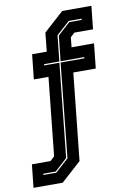

<svg xmlns="http://www.w3.org/2000/svg" viewBox="-109 -814 755 1078"><g transform="rotate(-10 268.0 -275.0)"><path d="M-7.5 200 6.5 68.5H112.5L137 46L183.5 -399H100L115 -540H198.5L209.5 -647L323.5 -750H490L476 -618.5H370L345.5 -596L340 -540H468L453 -399H325L273 97L159 200ZM59.5 138.5H133L209 70L264.5 -466.5H400L400.5 -473.5H265.5L281 -617L351.5 -681.5H422.5L423.5 -688.5H349.5L274 -620L258.5 -473.5H171.5L171 -466.5H257.5L202 67L131 131.5H60.5Z"/></g></svg>

Font: Tourney Thin ExtraBold
Style: Regular
Weight: 800
Version: Version 1.015